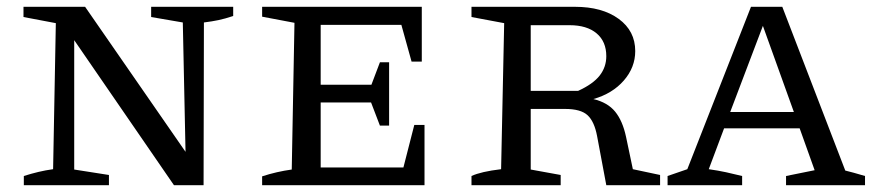

<svg xmlns="http://www.w3.org/2000/svg" viewBox="-20 -544 2573 564"><path d="M424 -524H665V-497Q641 -489 622 -485Q603 -481 579 -478L578 0H491L198 -426V-46L300 -30V0H50V-27Q72 -34 93 -39Q114 -44 136 -47L144 -476L49 -494V-524H230L525 -98L517 -478L424 -494Z M1197 -177H1227V0H750V-26Q793 -40 837 -46L845 -477L750 -495V-524H1219V-363H1189L1159 -471H922V-295H1071L1096 -361H1123V-175H1096L1070 -243H922V-52H1165Z M1839 -47 1919 -30V0H1761L1734 -144Q1726 -187 1706 -205.5Q1686 -224 1640 -224H1539V-46L1627 -30V0H1365V-27Q1393 -40 1452 -47L1461 -476L1365 -494V-524H1669Q1749 -524 1797.5 -488.5Q1846 -453 1846 -394Q1846 -346 1812.5 -307.5Q1779 -269 1723 -253Q1765 -243 1787 -216Q1809 -189 1819 -142ZM1653 -470H1539V-277H1678Q1722 -297 1741.5 -322Q1761 -347 1761 -379Q1761 -422 1732.5 -446Q1704 -470 1653 -470Z M2463 -43Q2479 -39 2488 -36.5Q2497 -34 2521 -27V0H2289V-27L2373 -44L2329 -167H2107L2062 -47Q2090 -43 2113 -38Q2136 -33 2160 -27V0H1941V-27L1999 -47L2186 -524H2278ZM2125 -215H2312L2221 -468Z"/></svg>

Font: Piazzolla SC
Style: Regular
Weight: 400
Designer: Juan Pablo del Peral
Foundry: Huerta Tipografica
Version: Version 1.330